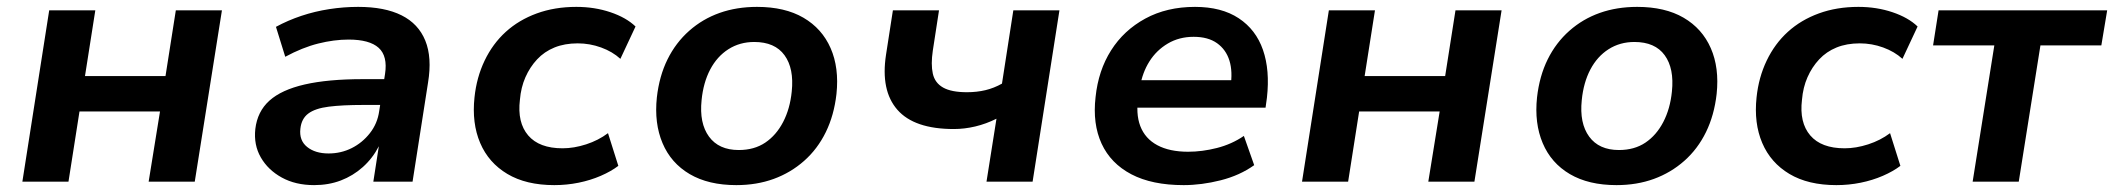

<svg xmlns="http://www.w3.org/2000/svg" viewBox="-20 -528 6144 558"><path d="M45 0 123 -498H257L227 -307H461L491 -498H625L546 0H412L445 -204H211L179 0Z M893 10Q839 10 799 -12Q759 -34 738 -70.5Q717 -107 722 -153Q728 -204 763 -235.5Q798 -267 865.5 -282.5Q933 -298 1035 -298H1113L1102 -223H1036Q975 -223 935.5 -218Q896 -213 876 -198Q856 -183 853 -154Q849 -120 872.5 -101Q896 -82 935 -82Q971 -82 1002 -97.5Q1033 -113 1055 -141Q1077 -169 1082 -205L1099 -313Q1107 -365 1080.5 -389Q1054 -413 993 -413Q951 -413 905 -401.5Q859 -390 809 -363L782 -450Q817 -469 856 -482Q895 -495 937 -501.5Q979 -508 1021 -508Q1098 -508 1147 -483.5Q1196 -459 1216 -410Q1236 -361 1224 -288L1179 0H1065L1081 -103Q1063 -68 1034.5 -42.5Q1006 -17 970.5 -3.5Q935 10 893 10Z M1591 10Q1509 10 1454.5 -22.5Q1400 -55 1375.5 -112.5Q1351 -170 1359 -245Q1365 -303 1388.5 -352Q1412 -401 1450 -435.5Q1488 -470 1540 -489Q1592 -508 1655 -508Q1708 -508 1754 -492.5Q1800 -477 1827 -451L1783 -357Q1760 -378 1727 -390Q1694 -402 1659 -402Q1621 -402 1591.5 -390Q1562 -378 1541 -355.5Q1520 -333 1507 -303.5Q1494 -274 1491 -238Q1483 -172 1515 -134.5Q1547 -97 1615 -97Q1648 -97 1683.5 -108.5Q1719 -120 1747 -141L1777 -46Q1756 -30 1726 -17Q1696 -4 1661.5 3Q1627 10 1591 10Z M2120 10Q2039 10 1984.5 -22Q1930 -54 1905.5 -112Q1881 -170 1889 -245Q1896 -307 1920 -355.5Q1944 -404 1983 -438.5Q2022 -473 2071.5 -490.5Q2121 -508 2180 -508Q2261 -508 2315 -476.5Q2369 -445 2394 -388Q2419 -331 2411 -255Q2404 -193 2380 -144Q2356 -95 2317 -60.5Q2278 -26 2228.5 -8Q2179 10 2120 10ZM2127 -92Q2172 -92 2204 -113.5Q2236 -135 2256 -173.5Q2276 -212 2281 -262Q2288 -329 2260 -367.5Q2232 -406 2172 -406Q2130 -406 2097 -385Q2064 -364 2044 -326Q2024 -288 2019 -237Q2012 -170 2040.5 -131Q2069 -92 2127 -92Z M2847 0 2876 -183Q2846 -168 2814.5 -160.5Q2783 -153 2752 -153Q2637 -153 2588 -209Q2539 -265 2555 -369L2575 -498H2709L2691 -381Q2685 -341 2691 -314Q2697 -287 2721 -273.5Q2745 -260 2790 -260Q2819 -260 2844 -266Q2869 -272 2892 -285L2925 -498H3059L2981 0Z M3420 10Q3328 10 3268 -21.5Q3208 -53 3181.5 -110.5Q3155 -168 3164 -246Q3172 -323 3209 -381.5Q3246 -440 3308.5 -474Q3371 -508 3453 -508Q3530 -508 3580 -475Q3630 -442 3650.5 -383Q3671 -324 3662 -244L3658 -215H3264L3276 -295H3574L3556 -275Q3563 -320 3553 -352Q3543 -384 3517 -402.5Q3491 -421 3449 -421Q3407 -421 3374 -401.5Q3341 -382 3320.5 -349.5Q3300 -317 3293 -275L3289 -251Q3280 -198 3294 -161.5Q3308 -125 3343.5 -106Q3379 -87 3433 -87Q3474 -87 3517 -98Q3560 -109 3595 -133L3625 -48Q3583 -18 3527.5 -4Q3472 10 3420 10Z M3764 0 3842 -498H3976L3946 -307H4180L4210 -498H4344L4265 0H4131L4164 -204H3930L3898 0Z M4678 10Q4597 10 4542.5 -22Q4488 -54 4463.5 -112Q4439 -170 4447 -245Q4454 -307 4478 -355.5Q4502 -404 4541 -438.5Q4580 -473 4629.5 -490.5Q4679 -508 4738 -508Q4819 -508 4873 -476.5Q4927 -445 4952 -388Q4977 -331 4969 -255Q4962 -193 4938 -144Q4914 -95 4875 -60.5Q4836 -26 4786.5 -8Q4737 10 4678 10ZM4685 -92Q4730 -92 4762 -113.5Q4794 -135 4814 -173.5Q4834 -212 4839 -262Q4846 -329 4818 -367.5Q4790 -406 4730 -406Q4688 -406 4655 -385Q4622 -364 4602 -326Q4582 -288 4577 -237Q4570 -170 4598.5 -131Q4627 -92 4685 -92Z M5317 10Q5235 10 5180.5 -22.5Q5126 -55 5101.5 -112.5Q5077 -170 5085 -245Q5091 -303 5114.5 -352Q5138 -401 5176 -435.5Q5214 -470 5266 -489Q5318 -508 5381 -508Q5434 -508 5480 -492.5Q5526 -477 5553 -451L5509 -357Q5486 -378 5453 -390Q5420 -402 5385 -402Q5347 -402 5317.5 -390Q5288 -378 5267 -355.5Q5246 -333 5233 -303.5Q5220 -274 5217 -238Q5209 -172 5241 -134.5Q5273 -97 5341 -97Q5374 -97 5409.5 -108.5Q5445 -120 5473 -141L5503 -46Q5482 -30 5452 -17Q5422 -4 5387.5 3Q5353 10 5317 10Z M5713 0 5776 -396H5598L5614 -498H6104L6087 -396H5910L5847 0Z"/></svg>

Font: Nunito Sans 8pt
Style: Bold Italic
Weight: 700
Italic angle: -9°
Version: Version 3.101;gftools[0.9.27]